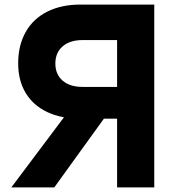

<svg xmlns="http://www.w3.org/2000/svg" viewBox="-20 -820 790 840"><path d="M492.3 -300.7H331.9Q248 -300.7 186.6 -329.8Q125.1 -359 92.3 -413.4Q59.5 -467.9 59.5 -542.6Q59.5 -621.6 92.3 -679.8Q125 -738 186.6 -769Q248.3 -800 331.9 -800H654.9V0H492.3ZM275.1 -327.3H453.7L217.4 0H29.5ZM492.3 -439.8V-644.7H341.3Q285.7 -644.7 254 -617.1Q222.2 -589.6 222.2 -542.1Q222.2 -494.7 254 -467.2Q285.7 -439.8 341.3 -439.8Z"/></svg>

Font: Martian Mono VF sWd Rg
Style: Regular
Weight: 400
Width: 6
Monospace: yes
Designer: Roman Shamin
Foundry: Evil Martians
Version: Version 1.100